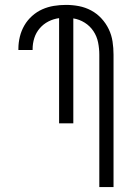

<svg xmlns="http://www.w3.org/2000/svg" viewBox="-20 -763 540 783"><path d="M385 0V-540Q385 -565 380 -590Q375 -615 361 -636Q347 -657 325.5 -670.5Q304 -684 279 -688V-260H221V-689Q198 -686 177.5 -675.5Q157 -665 142 -647.5Q127 -630 120 -608Q113 -586 113 -563V-559H55V-564Q55 -589 61 -613.5Q67 -638 79.5 -659.5Q92 -681 111 -698Q130 -715 152.5 -725Q175 -735 199.5 -739Q224 -743 249 -743Q276 -743 302 -738Q328 -733 351.5 -720.5Q375 -708 393.5 -688Q412 -668 423.5 -644Q435 -620 439 -593.5Q443 -567 443 -540V0Z"/></svg>

Font: Iosevka Light
Style: Regular
Weight: 300
Monospace: yes
Designer: Belleve Invis
Foundry: Belleve Invis
Version: Version 32.5.0; ttfautohint (v1.8.4)